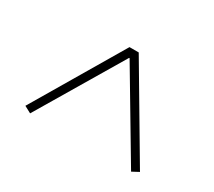

<svg xmlns="http://www.w3.org/2000/svg" viewBox="-83 -850 765 685"><g transform="rotate(30 300.0 -507.0)"><path d="M536 -331 319 -698H281L64 -331L92 -316L299 -664H301L508 -316Z"/></g></svg>

Font: IBM Plex Arabic ExtraLight
Style: Regular
Weight: 200
Designer: Mike Abbink, Paul van der Laan, Pieter van Rosmalen, Wael Morcos, Khajak Apelian
Foundry: Bold Monday
Version: Version 1.0